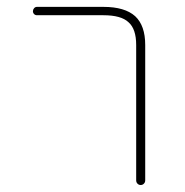

<svg xmlns="http://www.w3.org/2000/svg" viewBox="-20 -564 540 561"><path d="M377.9 -37.1V-432.6Q377.9 -479.5 355.5 -499Q334 -519.5 282.2 -519.5H87.9Q83 -519.5 79.6 -522.9Q76.2 -526.4 76.2 -531.2Q76.2 -536.1 79.6 -540Q83 -543.9 87.9 -543.9H282.2Q344.7 -543.9 375 -516.6Q404.3 -489.3 404.3 -432.6V-37.1Q404.3 -31.2 400.4 -27.3Q396.5 -23.4 391.1 -23.4Q385.7 -23.4 381.8 -27.3Q377.9 -31.2 377.9 -37.1Z"/></svg>

Font: Rounded-X Mgen+ 1mn thin
Style: Regular
Weight: 100
Designer: [Source Han Sans]
Ryoko NISHIZUKA  (kana & ideographs); Paul D. Hunt (Latin, Greek & Cyrillic); Wenlong ZHANG  (bopomofo
Version: Version 1.059.20150602